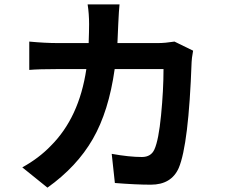

<svg xmlns="http://www.w3.org/2000/svg" viewBox="-20 -822 1040 887"><path d="M786.1 -629.9 872.1 -587.9Q865.2 -548.8 865.2 -535.2Q851.6 -154.3 805.7 -45.9Q771.5 31.2 676.8 31.2Q608.4 31.2 510.7 23.4L496.1 -111.3Q577.1 -96.7 635.7 -96.7Q677.7 -96.7 693.4 -131.8Q712.9 -174.8 724.1 -290Q735.4 -405.3 735.4 -502.9H509.8Q482.4 -307.6 408.7 -179.7Q335 -51.8 199.2 44.9L83 -48.8Q159.2 -90.8 213.9 -147.5Q345.7 -278.3 378.9 -502.9H247.1Q158.2 -502.9 115.2 -499V-629.9Q188.5 -623 247.1 -623H389.6Q391.6 -679.7 391.6 -710Q391.6 -758.8 384.8 -801.8H532.2Q529.3 -774.4 526.4 -712.9Q524.4 -654.3 522.5 -623H710Q742.2 -623 786.1 -629.9Z"/></svg>

Font: Gen Shin Gothic Bold
Style: Bold
Weight: 700
Designer: [Source Han Sans]
Ryoko NISHIZUKA  (kana & ideographs); Paul D. Hunt (Latin, Greek & Cyrillic); Wenlong ZHANG  (bopomofo
Version: Version 1.002.20150607